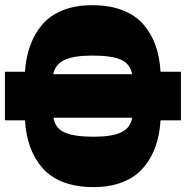

<svg xmlns="http://www.w3.org/2000/svg" viewBox="-8 -728 736 759"><g transform="rotate(90 359.5 -348.0)"><path d="M719.2 -351.1Q719.2 -282.7 699.7 -231.4Q680.2 -180.2 643.8 -148.4Q607.4 -116.7 560.8 -99.9Q514.2 -83 455.1 -79.1V0H263.2V-79.1Q207 -83 160.9 -99.4Q114.7 -115.7 77.9 -146.5Q41 -177.2 20.5 -227.8Q0 -278.3 0 -345.2Q0 -412.6 19.5 -463.9Q39.1 -515.1 75.2 -546.6Q111.3 -578.1 158 -595Q204.6 -611.8 263.2 -615.2V-695.8H455.1V-615.2Q500 -612.3 538.1 -601.8Q576.2 -591.3 610.1 -570.8Q644 -550.3 668 -520.8Q691.9 -491.2 705.6 -448Q719.2 -404.8 719.2 -351.1ZM444.8 -191.9Q487.3 -198.7 503.7 -237.3Q520 -275.9 520 -351.1Q520 -423.3 502.4 -460Q484.9 -496.6 444.8 -502.9ZM199.2 -345.2Q199.2 -272.5 216.3 -235.8Q233.4 -199.2 272.9 -190.9V-502.9Q231 -494.6 215.1 -458Q199.2 -421.4 199.2 -345.2Z"/></g></svg>

Font: Fira Sans Compressed Heavy
Style: Regular
Weight: 900
Width: 1
Designer: Carrois Corporate & Edenspiekermann AG
Foundry: Carrois Corporate GbR & Edenspiekermann AG
Version: Version 4.203;PS 004.203;hotconv 1.0.88;makeotf.lib2.5.64775